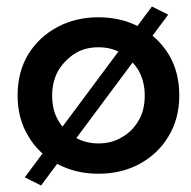

<svg xmlns="http://www.w3.org/2000/svg" viewBox="-20 -523 586 589"><path d="M34 -230Q34 -159 67 -105Q98 -52 156 -20Q212 10 282 10Q352 10 408 -20Q466 -52 497 -105Q530 -159 530 -230Q530 -303 497 -357Q464 -410 408 -440Q352 -470 282 -470Q212 -470 156 -440Q100 -410 67 -357Q34 -303 34 -230ZM140 -230Q140 -273 159 -307Q179 -339 210 -359Q241 -378 282 -378Q323 -378 354 -359Q385 -339 405 -307Q424 -273 424 -230Q424 -184 405 -153Q386 -120 354 -102Q323 -83 282 -83Q241 -83 210 -102Q178 -120 159 -153Q140 -184 140 -230ZM496 -478 446 -503 56 21 106 46Z"/></svg>

Font: NM-font
Style: Medium
Weight: 500
Designer: ""
Foundry: ""
Version: ""